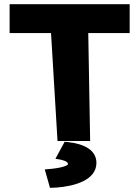

<svg xmlns="http://www.w3.org/2000/svg" viewBox="-20 -674 666 918"><path d="M411 0 402 -516H600V-654H26V-516H224L255 0ZM289 4 245 85 273 90C301 97 305 104 305 112C305 113 293 126 228 133L194 136L219 224L248 223C334 217 441 188 441 105C441 44 384 14 303 5Z"/></svg>

Font: Falling Sky
Style: ExBd
Weight: 400
Designer: Paul D. Hunt
Foundry: Adobe Systems Incorporated
Version: Version 1.02